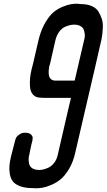

<svg xmlns="http://www.w3.org/2000/svg" viewBox="-20 -821 575 1036"><path d="M383 -386 436 -614Q439 -623 437.5 -636Q436 -649 432 -660.5Q428 -672 414.5 -680Q401 -688 380 -688H379Q371 -688 360.5 -686Q350 -684 332.5 -677Q315 -670 300.5 -651Q286 -632 279 -604L249 -472Q247 -469 246 -464Q244 -453 243 -442.5Q242 -432 243.5 -418Q245 -404 254 -395Q263 -386 279 -386H325H326ZM62 -64Q66 -82 79.5 -92Q93 -102 104 -104L115 -105Q138 -105 148 -94.5Q158 -84 156 -74L155 -63L148 -35L139 9Q138 11 138 14Q135 25 134.5 35.5Q134 46 137 61.5Q140 77 153.5 86.5Q167 96 191 96H193Q201 96 211 94Q221 92 238.5 85Q256 78 271 59.5Q286 41 292 13L351 -243L363 -293H217Q215 -293 207.5 -293.5Q200 -294 199 -294Q173 -294 158.5 -310Q144 -326 142 -352.5Q140 -379 142.5 -402Q145 -425 151 -449L159 -480L187 -601Q188 -604 189 -608.5Q190 -613 191 -617Q192 -621 193 -624Q206 -669 227 -703.5Q248 -738 270 -756Q292 -774 318 -784.5Q344 -795 361.5 -798Q379 -801 396 -801L416 -799Q451 -799 475.5 -788Q500 -777 511.5 -758Q523 -739 529.5 -718.5Q536 -698 535 -674.5Q534 -651 532 -635Q530 -619 527 -605Q524 -593 524 -593L492 -453L435 -208L386 3Q375 53 352.5 90.5Q330 128 306.5 147Q283 166 255 177.5Q227 189 208.5 192Q190 195 173 195L158 194H156Q116 194 89 184Q62 174 49.5 158Q37 142 33 118Q29 94 31 72Q33 50 40 21Q44 5 51.5 -23.5Q59 -52 62 -64Z"/></svg>

Font: Soda Fountain
Style: RegularOblique
Weight: 400
Version: Version 1.0